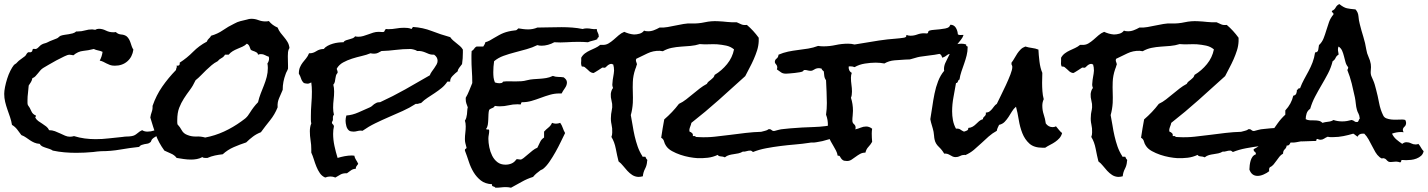

<svg xmlns="http://www.w3.org/2000/svg" viewBox="-30 -795 6834 919"><path d="M745.1 -175.8Q745.1 -166 739.7 -159.7Q734.4 -153.3 727.1 -148.4Q719.7 -143.6 712.4 -139.6Q705.1 -135.7 699.2 -129.9Q695.3 -126 693.8 -120.6Q692.4 -115.2 688.5 -113.3Q682.6 -108.4 675.8 -107.4Q668.9 -106.4 661.6 -105Q654.3 -103.5 647.5 -101.1Q640.6 -98.6 635.7 -91.8Q589.8 -86.9 545.4 -79.1Q501 -71.3 454.1 -71.3Q445.3 -71.3 435.1 -69.8Q424.8 -68.4 416 -67.4Q395.5 -65.4 375.5 -64.5Q355.5 -63.5 335 -63.5Q306.6 -63.5 278.3 -65.9Q250 -68.4 222.7 -74.2Q215.8 -79.1 207 -82Q198.2 -85 189 -87.9Q179.7 -90.8 171.9 -94.7Q164.1 -98.6 160.2 -106.4Q145.5 -107.4 134.3 -112.3Q123 -117.2 113.8 -123.5Q104.5 -129.9 94.7 -136.7Q85 -143.6 72.3 -148.4Q62.5 -162.1 52.2 -175.3Q42 -188.5 27.3 -197.3Q24.4 -215.8 18.1 -234.4Q11.7 -252.9 5.4 -271Q-1 -289.1 -5.4 -307.6Q-9.8 -326.2 -9.8 -345.7Q-9.8 -359.4 -5.9 -378.9Q-2 -398.4 4.4 -418.5Q10.7 -438.5 19.5 -456.1Q28.3 -473.6 37.1 -484.4Q40 -487.3 43.9 -489.3Q47.9 -491.2 50.8 -495.1Q59.6 -504.9 69.3 -511.2Q79.1 -517.6 89.8 -526.4Q93.8 -530.3 96.2 -535.2Q98.6 -540 103.5 -543.9Q106.4 -545.9 111.8 -544.9Q117.2 -543.9 121.1 -546.9Q125 -549.8 125 -553.7Q125 -557.6 127.9 -560.5Q128.9 -561.5 133.8 -561Q138.7 -560.5 139.6 -560.5Q146.5 -560.5 155.3 -569.8Q164.1 -579.1 169.9 -582Q176.8 -585.9 183.6 -587.4Q190.4 -588.9 198.2 -592.8Q209 -598.6 219.2 -602.1Q229.5 -605.5 240.2 -610.4Q246.1 -612.3 251 -617.2Q255.9 -622.1 260.7 -624Q269.5 -627 279.8 -628.4Q290 -629.9 299.3 -631.3Q308.6 -632.8 317.9 -635.3Q327.1 -637.7 335 -644.5H342.8Q360.4 -644.5 377 -649.4Q393.6 -654.3 411.1 -654.3Q416 -654.3 425.8 -652.3Q433.6 -657.2 443.4 -657.2Q460 -657.2 476.6 -648.9Q493.2 -640.6 510.7 -640.6H516.6Q520.5 -640.6 524.4 -641.6Q535.2 -630.9 550.3 -629.9Q565.4 -628.9 576.2 -621.1Q583 -615.2 587.4 -607.4Q591.8 -599.6 594.7 -590.8L600.6 -573.2Q603.5 -564.5 608.4 -557.6Q603.5 -522.5 579.6 -501.5Q555.7 -480.5 519.5 -480.5Q505.9 -480.5 496.6 -483.9Q487.3 -487.3 480 -491.2Q472.7 -495.1 464.8 -499Q457 -502.9 447.3 -504.9Q458 -524.4 460.9 -546.9Q450.2 -551.8 439.5 -553.7Q428.7 -555.7 418.9 -560.5Q392.6 -553.7 367.7 -551.3Q342.8 -548.8 321.3 -530.3Q316.4 -531.2 311 -532.2Q305.7 -533.2 300.8 -533.2Q294.9 -533.2 277.3 -524.9Q259.8 -516.6 239.7 -505.9Q219.7 -495.1 201.7 -484.4Q183.6 -473.6 176.8 -469.7Q168.9 -464.8 163.1 -458Q157.2 -451.2 151.4 -443.8Q145.5 -436.5 139.6 -430.2Q133.8 -423.8 125 -420.9Q123 -410.2 118.2 -402.3Q113.3 -394.5 107.4 -385.7Q106.4 -368.2 104 -350.6Q101.6 -333 101.6 -315.4V-302.7Q101.6 -296.9 103.5 -292Q113.3 -279.3 119.6 -263.7Q126 -248 141.6 -242.2Q142.6 -238.3 141.1 -237.3Q139.6 -236.3 138.7 -232.4Q144.5 -221.7 153.8 -215.3Q163.1 -209 172.9 -202.6Q182.6 -196.3 191.4 -189.5Q200.2 -182.6 205.1 -171.9Q219.7 -171.9 232.9 -167Q246.1 -162.1 258.3 -156.2Q270.5 -150.4 281.7 -145.5Q293 -140.6 304.7 -140.6Q315.4 -140.6 324.2 -143.6Q349.6 -135.7 375.5 -132.3Q401.4 -128.9 427.7 -128.9Q460 -128.9 492.2 -132.8Q524.4 -136.7 556.6 -139.6Q568.4 -141.6 579.1 -141.6Q589.8 -141.6 600.6 -143.6Q614.3 -145.5 626.5 -156.2Q638.7 -167 650.4 -171.9Q661.1 -165 675.8 -165Q692.4 -165 708 -170.4Q723.6 -175.8 740.2 -175.8Z M1355.5 -565.4Q1349.6 -556.6 1348.6 -545.9Q1347.7 -535.2 1347.7 -526.4Q1347.7 -514.6 1348.1 -503.4Q1348.6 -492.2 1348.6 -481.4V-466.8Q1346.7 -460 1342.8 -453.1Q1338.9 -446.3 1336.9 -439.5Q1323.2 -403.3 1323.2 -367.2V-365.2Q1318.4 -353.5 1314 -343.8Q1309.6 -334 1305.7 -324.7Q1301.8 -315.4 1299.8 -305.2Q1297.9 -294.9 1298.8 -281.2Q1285.2 -247.1 1262.7 -219.2Q1240.2 -191.4 1218.8 -162.1Q1198.2 -154.3 1181.2 -141.6Q1164.1 -128.9 1148.4 -113.3Q1118.2 -103.5 1088.9 -90.8Q1059.6 -78.1 1036.1 -56.6Q1017.6 -54.7 999 -50.8Q980.5 -46.9 962.9 -39.1H951.2Q942.4 -39.1 938.5 -43Q925.8 -36.1 912.1 -33.7Q898.4 -31.2 884.8 -31.2Q867.2 -31.2 850.1 -33.7Q833 -36.1 815.4 -39.1Q805.7 -52.7 788.1 -60.1Q770.5 -67.4 756.8 -74.2Q728.5 -113.3 715.8 -149.9Q703.1 -186.5 689.5 -232.4Q691.4 -246.1 696.3 -259.3Q701.2 -272.5 700.2 -288.1Q717.8 -338.9 746.6 -380.4Q775.4 -421.9 812.5 -460Q812.5 -465.8 814.9 -469.7Q817.4 -473.6 815.4 -481.4Q816.4 -480.5 819.3 -480.5Q827.1 -480.5 829.1 -484.9Q831.1 -489.3 830.1 -495.1Q865.2 -517.6 894 -546.9Q922.9 -576.2 960 -595.7Q962.9 -604.5 969.7 -610.4Q976.6 -616.2 980.5 -624Q1011.7 -632.8 1037.1 -650.4Q1062.5 -668 1090.8 -681.6Q1106.4 -690.4 1120.6 -693.8Q1134.8 -697.3 1151.4 -701.2Q1157.2 -703.1 1162.1 -704.1Q1167 -705.1 1172.9 -705.1Q1190.4 -705.1 1207 -698.7Q1223.6 -692.4 1241.2 -692.4Q1246.1 -692.4 1249.5 -692.9Q1252.9 -693.4 1256.8 -694.3Q1273.4 -673.8 1298.8 -663.1Q1304.7 -648.4 1313 -637.7Q1321.3 -627 1330.1 -616.7Q1338.9 -606.4 1346.2 -594.2Q1353.5 -582 1355.5 -565.4ZM1257.8 -514.6Q1257.8 -519.5 1256.8 -523.4Q1247.1 -526.4 1238.3 -531.2Q1229.5 -536.1 1218.8 -536.1Q1211.9 -536.1 1205.1 -533.2Q1204.1 -540 1199.7 -543Q1195.3 -545.9 1189.9 -548.3Q1184.6 -550.8 1179.2 -552.2Q1173.8 -553.7 1169.9 -557.6Q1167 -565.4 1163.6 -573.7Q1160.2 -582 1151.4 -585.9Q1142.6 -577.1 1130.9 -571.8Q1119.1 -566.4 1106.9 -561.5Q1094.7 -556.6 1083.5 -549.8Q1072.3 -543 1064.5 -533.2H1046.9Q1041 -522.5 1030.3 -517.1Q1019.5 -511.7 1011.7 -502Q996.1 -494.1 982.9 -482.9Q969.7 -471.7 957 -459.5Q944.3 -447.3 932.1 -434.6Q919.9 -421.9 906.2 -411.1Q893.6 -383.8 878.4 -363.8Q863.3 -343.8 850.1 -323.2Q836.9 -302.7 827.6 -278.8Q818.4 -254.9 818.4 -219.7V-210Q818.4 -205.1 819.3 -200.2Q832 -186.5 840.3 -170.9Q848.6 -155.3 868.2 -148.4Q887.7 -140.6 909.7 -141.6Q931.6 -142.6 952.1 -136.7Q999 -145.5 1042.5 -165.5Q1085.9 -185.5 1125 -213.9Q1130.9 -218.8 1138.7 -224.1Q1146.5 -229.5 1151.4 -235.4Q1156.2 -240.2 1159.7 -246.1Q1163.1 -252 1167 -256.8Q1174.8 -269.5 1184.6 -282.2Q1194.3 -294.9 1205.1 -305.7Q1210 -327.1 1217.8 -347.2Q1225.6 -367.2 1233.4 -386.7Q1241.2 -406.2 1246.6 -426.8Q1252 -447.3 1252 -469.7Q1252 -474.6 1251.5 -480.5Q1251 -486.3 1250 -491.2Q1257.8 -502 1257.8 -514.6Z M2185.5 -543Q2185.5 -529.3 2184.6 -515.6Q2183.6 -502 2181.6 -488.3Q2174.8 -478.5 2168.5 -471.2Q2162.1 -463.9 2160.2 -453.1Q2149.4 -445.3 2136.2 -431.6Q2123 -418 2125 -404.3H2111.3Q2099.6 -386.7 2084 -374Q2068.4 -361.3 2050.8 -349.6L2016.6 -327.1Q2000 -316.4 1985.4 -301.8Q1977.5 -300.8 1972.7 -298.8Q1967.8 -296.9 1960 -297.9Q1929.7 -278.3 1897 -263.7Q1864.3 -249 1831.5 -234.9Q1798.8 -220.7 1766.6 -205.1Q1734.4 -189.5 1705.1 -168.9Q1702.1 -169.9 1697.3 -169.9Q1688.5 -169.9 1679.7 -167.5Q1670.9 -165 1662.1 -165Q1658.2 -165 1651.9 -166Q1645.5 -167 1642.6 -168.9Q1637.7 -171.9 1633.8 -177.7Q1629.9 -183.6 1627.9 -190.9Q1626 -198.2 1625 -205.1Q1624 -211.9 1624 -216.8Q1624 -222.7 1625 -229.5Q1626 -236.3 1627.9 -242.2Q1656.2 -244.1 1685.1 -256.8Q1713.9 -269.5 1740.2 -281.2Q1747.1 -284.2 1751.5 -288.6Q1755.9 -293 1760.7 -296.4Q1765.6 -299.8 1771.5 -302.7Q1777.3 -305.7 1786.1 -305.7H1789.1Q1850.6 -334 1909.7 -367.2Q1968.8 -400.4 2027.3 -434.6Q2030.3 -443.4 2036.6 -452.1Q2043 -460.9 2048.8 -469.2Q2054.7 -477.5 2059.6 -486.3Q2064.5 -495.1 2064.5 -503.9Q2064.5 -521.5 2047.9 -533.2H2043.9Q2032.2 -533.2 2023.4 -536.6Q2014.6 -540 2006.8 -543.5Q1999 -546.9 1989.3 -549.3Q1979.5 -551.8 1966.8 -550.8Q1961.9 -554.7 1951.2 -557.6Q1940.4 -560.5 1933.6 -560.5Q1898.4 -560.5 1864.3 -556.2Q1830.1 -551.8 1795.9 -550.8Q1787.1 -545.9 1779.3 -542Q1771.5 -538.1 1760.7 -538.1Q1755.9 -538.1 1752 -538.6Q1748 -539.1 1743.2 -540Q1724.6 -532.2 1701.2 -526.9Q1677.7 -521.5 1654.8 -514.2Q1631.8 -506.8 1612.3 -496.1Q1592.8 -485.4 1582 -466.8Q1582 -461.9 1584 -458.5Q1585.9 -455.1 1585.9 -450.2V-446.3Q1580.1 -440.4 1578.1 -433.1Q1576.2 -425.8 1575.2 -418.5Q1574.2 -411.1 1572.8 -403.8Q1571.3 -396.5 1565.4 -389.6Q1569.3 -375 1569.3 -357.4Q1569.3 -337.9 1566.9 -318.4Q1564.5 -298.8 1564.5 -279.3Q1564.5 -260.7 1568.4 -246.1Q1562.5 -240.2 1563.5 -228.5Q1564.5 -216.8 1558.6 -210.9Q1558.6 -203.1 1563 -200.2Q1567.4 -197.3 1568.4 -190.4Q1564.5 -173.8 1564.5 -154.3Q1564.5 -126 1570.8 -96.7Q1577.1 -67.4 1585.9 -39.1Q1601.6 -43.9 1619.6 -47.4Q1637.7 -50.8 1654.3 -50.8Q1657.2 -50.8 1660.2 -50.3Q1663.1 -49.8 1666 -49.8Q1668 -39.1 1673.8 -30.3Q1679.7 -21.5 1684.6 -10.7Q1679.7 -3.9 1676.3 0.5Q1672.9 4.9 1672.9 12.7Q1659.2 13.7 1650.4 20Q1641.6 26.4 1630.9 34.2H1627Q1610.4 34.2 1599.6 40.5Q1588.9 46.9 1575.2 54.7Q1563.5 49.8 1551.8 49.8Q1539.1 49.8 1526.4 54.7Q1510.7 47.9 1501 33.7Q1491.2 19.5 1484.4 2.4Q1477.5 -14.6 1472.2 -32.2Q1466.8 -49.8 1460 -64.5V-80.1Q1460 -102.5 1456.5 -123.5Q1453.1 -144.5 1453.1 -167Q1453.1 -175.8 1454.6 -185.5Q1456.1 -195.3 1460 -204.1Q1458 -212.9 1458 -220.7V-239.3Q1458 -268.6 1460.4 -297.9Q1462.9 -327.1 1462.9 -356.4Q1462.9 -377.9 1460 -400.4Q1455.1 -398.4 1451.2 -396.5Q1447.3 -394.5 1442.4 -394.5Q1437.5 -394.5 1433.1 -395.5Q1428.7 -396.5 1424.8 -397.5Q1415 -406.2 1411.1 -418.9Q1407.2 -431.6 1400.4 -442.4Q1400.4 -460.9 1405.8 -473.1Q1411.1 -485.4 1418.9 -495.6Q1426.8 -505.9 1435.1 -515.6Q1443.4 -525.4 1449.2 -540H1453.1Q1468.8 -540 1484.4 -550.3Q1500 -560.5 1519.5 -560.5Q1526.4 -569.3 1538.1 -575.7Q1549.8 -582 1563 -585.9Q1576.2 -589.8 1589.4 -591.3Q1602.5 -592.8 1614.3 -592.8Q1618.2 -599.6 1626 -602.1Q1633.8 -604.5 1642.1 -606.9Q1650.4 -609.4 1657.7 -611.8Q1665 -614.3 1669.9 -621.1Q1677.7 -619.1 1684.6 -619.1Q1697.3 -619.1 1709 -622.6Q1720.7 -626 1732.4 -630.4Q1744.1 -634.8 1756.3 -638.7Q1768.6 -642.6 1782.2 -642.6Q1787.1 -642.6 1792 -642.1Q1796.9 -641.6 1801.8 -641.6Q1809.6 -641.6 1811 -647.5Q1812.5 -653.3 1817.4 -656.2Q1820.3 -655.3 1828.1 -655.3Q1847.7 -655.3 1866.2 -658.7Q1884.8 -662.1 1904.3 -662.1Q1913.1 -662.1 1921.9 -661.1Q1930.7 -660.2 1939.5 -656.2Q1941.4 -659.2 1943.4 -661.1Q1945.3 -663.1 1946.3 -666Q1994.1 -663.1 2036.6 -646.5Q2079.1 -629.9 2125 -617.2Q2130.9 -608.4 2138.7 -601.6L2155.3 -587.9Q2164.1 -581.1 2171.9 -574.2Q2179.7 -567.4 2185.5 -557.6Z M2835.9 -621.1V-617.2Q2829.1 -615.2 2829.1 -607.4Q2818.4 -602.5 2806.6 -600.1Q2794.9 -597.7 2784.2 -592.8Q2773.4 -593.8 2762.2 -594.2Q2751 -594.7 2740.2 -594.7Q2710.9 -594.7 2681.6 -592.8Q2652.3 -590.8 2623 -592.8Q2609.4 -585 2593.3 -580.6Q2577.1 -576.2 2562.5 -576.2Q2550.8 -576.2 2542 -579.1Q2518.6 -567.4 2490.7 -559.6Q2462.9 -551.8 2434.6 -544.4Q2406.2 -537.1 2380.4 -527.8Q2354.5 -518.6 2335 -502Q2333 -488.3 2332 -475.1Q2331.1 -461.9 2331.1 -449.2Q2331.1 -435.5 2332.5 -423.8Q2334 -412.1 2338.9 -400.4Q2343.8 -398.4 2350.1 -397.5Q2356.4 -396.5 2361.3 -396.5Q2366.2 -396.5 2371.1 -397.9Q2376 -399.4 2377.9 -404.3Q2392.6 -406.2 2407.2 -405.8Q2421.9 -405.3 2436.5 -405.3Q2451.2 -405.3 2465.3 -406.2Q2479.5 -407.2 2493.2 -411.1Q2508.8 -415 2523.9 -416Q2539.1 -417 2553.7 -418Q2568.4 -418.9 2584 -421.4Q2599.6 -423.8 2616.2 -431.6Q2628.9 -426.8 2642.1 -426.8Q2655.3 -426.8 2668 -424.8Q2674.8 -419.9 2679.2 -414.1Q2683.6 -408.2 2683.6 -400.4Q2683.6 -386.7 2673.8 -373Q2664.1 -359.4 2658.2 -347.7H2647.5Q2624 -347.7 2602.1 -341.3Q2580.1 -335 2558.1 -326.7Q2536.1 -318.4 2514.2 -312Q2492.2 -305.7 2468.8 -305.7Q2464.8 -305.7 2464.4 -301.3Q2463.9 -296.9 2461.9 -294.9Q2457 -295.9 2447.3 -295.9Q2424.8 -295.9 2404.3 -291Q2383.8 -286.1 2362.3 -286.1Q2356.4 -286.1 2350.6 -286.6Q2344.7 -287.1 2338.9 -288.1Q2334 -280.3 2326.2 -277.8Q2318.4 -275.4 2311.5 -269.5Q2308.6 -260.7 2308.1 -248Q2307.6 -235.4 2307.1 -222.2Q2306.6 -209 2304.7 -197.3Q2302.7 -185.5 2296.9 -178.7Q2297.9 -173.8 2304.7 -175.3Q2311.5 -176.8 2311.5 -168.9Q2311.5 -160.2 2309.6 -150.4Q2307.6 -140.6 2307.6 -130.9Q2307.6 -112.3 2312 -90.3Q2316.4 -68.4 2325.7 -49.8Q2335 -31.2 2350.6 -19Q2366.2 -6.8 2389.6 -6.8Q2405.3 -6.8 2418.9 -12.7Q2432.6 -18.6 2441.4 -32.2L2446.3 -33.2Q2450.2 -33.2 2453.6 -32.2Q2457 -31.2 2460.9 -31.2Q2466.8 -31.2 2476.1 -38.6Q2485.4 -45.9 2496.6 -55.7Q2507.8 -65.4 2519.5 -74.7Q2531.2 -84 2542 -87.9Q2548.8 -101.6 2555.2 -115.2Q2561.5 -128.9 2574.2 -136.7V-165Q2584 -175.8 2595.2 -184.6Q2606.4 -193.4 2612.3 -207Q2617.2 -205.1 2621.6 -204.1Q2626 -203.1 2630.9 -203.1Q2635.7 -203.1 2641.1 -204.1Q2646.5 -205.1 2651.4 -207Q2659.2 -196.3 2663.6 -183.1Q2668 -169.9 2674.8 -158.2Q2666 -140.6 2654.3 -116.2Q2642.6 -91.8 2628.9 -67.4Q2615.2 -43 2600.1 -21Q2585 1 2570.3 12.7Q2567.4 15.6 2557.6 19.5Q2546.9 27.3 2538.1 34.7Q2529.3 42 2521.5 51.8Q2493.2 60.5 2467.3 75.2Q2441.4 89.8 2416 103.5Q2404.3 100.6 2390.6 100.6Q2378.9 100.6 2367.2 102.1Q2355.5 103.5 2341.8 103.5Q2337.9 98.6 2330.6 97.2Q2323.2 95.7 2325.2 86.9Q2292 85 2271.5 68.8Q2251 52.7 2236.8 29.3Q2222.7 5.9 2213.9 -21.5Q2205.1 -48.8 2195.3 -74.2V-77.1Q2195.3 -82 2199.2 -83Q2203.1 -84 2203.1 -88.9Q2203.1 -90.8 2202.1 -91.8Q2199.2 -102.5 2197.3 -110.4Q2195.3 -118.2 2195.3 -128.9Q2195.3 -144.5 2197.3 -159.7Q2199.2 -174.8 2199.2 -190.4Q2199.2 -206.1 2195.3 -217.8Q2199.2 -222.7 2201.7 -231Q2204.1 -239.3 2205.1 -248Q2206.1 -256.8 2206.5 -265.6Q2207 -274.4 2209 -281.2Q2205.1 -292 2202.1 -300.3Q2199.2 -308.6 2199.2 -320.3V-327.1Q2209 -343.8 2215.8 -361.3Q2222.7 -378.9 2230.5 -397.5V-400.4Q2230.5 -428.7 2228.5 -457Q2226.6 -485.4 2226.6 -513.7V-532.2Q2226.6 -542 2227.5 -550.8Q2235.4 -554.7 2239.3 -561.5Q2243.2 -568.4 2251 -572.3H2283.2L2289.1 -582Q2292 -586.9 2293 -592.8Q2303.7 -595.7 2314 -601.1Q2324.2 -606.4 2333 -612.3Q2346.7 -620.1 2357.9 -626.5Q2369.1 -632.8 2380.4 -637.2Q2391.6 -641.6 2404.3 -644.5Q2417 -647.5 2433.6 -649.4Q2441.4 -649.4 2443.8 -652.3Q2446.3 -655.3 2451.2 -659.2Q2462.9 -657.2 2474.6 -655.8Q2486.3 -654.3 2498 -654.3Q2521.5 -654.3 2542 -663.1Q2571.3 -663.1 2600.1 -664.1Q2628.9 -665 2658.2 -665Q2683.6 -665 2709 -663.1Q2734.4 -661.1 2758.8 -656.2Q2767.6 -659.2 2778.3 -659.2Q2790 -659.2 2802.2 -656.7Q2814.5 -654.3 2826.2 -656.2Q2827.1 -645.5 2831.5 -638.2Q2835.9 -630.9 2835.9 -621.1Z M4038.1 -169.9Q4036.1 -155.3 4027.8 -147.5Q4019.5 -139.6 4008.8 -132.8Q4003.9 -133.8 3999.5 -134.3Q3995.1 -134.8 3990.2 -134.8Q3960 -135.7 3933.1 -127Q3906.2 -118.2 3877.9 -114.3Q3868.2 -112.3 3859.9 -112.8Q3851.6 -113.3 3842.8 -111.3Q3811.5 -106.4 3776.4 -103.5Q3741.2 -100.6 3706.1 -96.2Q3670.9 -91.8 3637.2 -85.4Q3603.5 -79.1 3574.2 -67.4Q3571.3 -69.3 3568.4 -71.8Q3565.4 -74.2 3561.5 -74.2Q3551.8 -74.2 3543 -71.3Q3534.2 -68.4 3525.4 -69.3Q3515.6 -63.5 3504.4 -61Q3493.2 -58.6 3481.9 -57.1Q3470.7 -55.7 3460 -52.7Q3449.2 -49.8 3439.5 -42Q3431.6 -45.9 3420.4 -46.4Q3409.2 -46.9 3405.3 -53.7Q3382.8 -43 3357.9 -40Q3333 -37.1 3307.6 -38.1Q3291 -39.1 3269.5 -43Q3248 -46.9 3226.6 -54.2Q3205.1 -61.5 3186.5 -71.8Q3168 -82 3158.2 -96.7Q3151.4 -106.4 3148.4 -118.2Q3145.5 -129.9 3134.8 -135.7Q3137.7 -158.2 3141.6 -179.7Q3145.5 -201.2 3149.4 -223.6Q3168.9 -240.2 3186.5 -258.8Q3204.1 -277.3 3219.7 -297.9Q3238.3 -306.6 3254.4 -319.3Q3270.5 -332 3286.6 -345.2Q3302.7 -358.4 3318.8 -371.1Q3335 -383.8 3353.5 -393.6Q3356.4 -400.4 3361.8 -404.8Q3367.2 -409.2 3373 -413.6Q3378.9 -418 3383.8 -423.3Q3388.7 -428.7 3390.6 -436.5Q3424.8 -457 3450.2 -488.3Q3475.6 -519.5 3483.4 -558.6Q3466.8 -572.3 3445.8 -576.7Q3424.8 -581.1 3402.3 -583Q3382.8 -584 3361.8 -583Q3340.8 -582 3319.3 -584Q3297.9 -577.1 3274.9 -575.2Q3252 -573.2 3229.5 -571.8Q3207 -570.3 3185.1 -565.9Q3163.1 -561.5 3142.6 -549.8Q3138.7 -549.8 3135.3 -550.8Q3131.8 -551.8 3127.9 -551.8Q3096.7 -552.7 3069.3 -539.6Q3042 -526.4 3015.6 -513.7Q3013.7 -509.8 3013.7 -507.8Q3013.7 -502 3016.1 -496.6Q3018.6 -491.2 3018.6 -485.4Q3017.6 -484.4 3017.6 -483.4Q3017.6 -482.4 3016.6 -481.4Q3015.6 -476.6 3014.2 -472.7Q3012.7 -468.8 3010.7 -463.9Q3000 -432.6 2999 -402.3Q2998 -377 2999 -352.5Q3000 -328.1 2999 -302.7Q2997.1 -271.5 2989.3 -244.1Q2994.1 -220.7 2998 -194.8Q3002 -168.9 3007.8 -143.6Q3013.7 -118.2 3022 -94.2Q3030.3 -70.3 3043.9 -48.8Q3043 -46.9 3044.9 -45.9Q3046.9 -44.9 3048.8 -44.9H3056.6Q3061.5 -44.9 3060.5 -41Q3062.5 -38.1 3063.5 -35.6Q3064.5 -33.2 3067.4 -31.2Q3069.3 -28.3 3067.4 -23.4Q3066.4 -3.9 3057.6 12.7Q3048.8 29.3 3046.9 48.8Q3035.2 51.8 3025.4 51.8Q3008.8 50.8 2996.1 42.5Q2983.4 34.2 2972.7 22.5Q2961.9 10.7 2952.1 -1.5Q2942.4 -13.7 2930.7 -22.5Q2923.8 -49.8 2917.5 -83Q2911.1 -116.2 2896.5 -139.6Q2900.4 -148.4 2900.4 -161.1Q2901.4 -180.7 2897 -199.7Q2892.6 -218.8 2894.5 -238.3Q2894.5 -249 2897 -259.8Q2899.4 -270.5 2900.4 -281.2Q2901.4 -297.9 2897 -313.5Q2892.6 -329.1 2893.6 -345.7Q2894.5 -353.5 2897 -360.8Q2899.4 -368.2 2904.3 -374Q2899.4 -385.7 2901.4 -396.5Q2902.3 -413.1 2905.3 -427.7Q2908.2 -442.4 2909.2 -457Q2909.2 -464.8 2908.2 -472.2Q2907.2 -479.5 2905.3 -486.3L2896.5 -489.3Q2890.6 -489.3 2885.3 -486.3Q2879.9 -483.4 2876 -479.5Q2872.1 -475.6 2869.1 -473.1Q2866.2 -470.7 2863.3 -470.7Q2861.3 -470.7 2858.9 -471.2Q2856.4 -471.7 2854.5 -471.7Q2852.5 -471.7 2847.2 -467.8Q2841.8 -463.9 2834.5 -459.5Q2827.1 -455.1 2820.3 -450.7Q2813.5 -446.3 2809.6 -445.3Q2798.8 -447.3 2792.5 -452.6Q2786.1 -458 2780.8 -463.4Q2775.4 -468.8 2769.5 -473.1Q2763.7 -477.5 2754.9 -476.6Q2752 -482.4 2751.5 -489.3Q2751 -496.1 2752 -502.9V-518.6Q2758.8 -531.2 2770 -539.6Q2781.2 -547.9 2793.9 -553.7L2819.3 -565.4Q2832 -571.3 2842.8 -580.1H2851.6Q2869.1 -579.1 2882.3 -586.9Q2895.5 -594.7 2907.2 -605Q2918.9 -615.2 2931.2 -626Q2943.4 -636.7 2958 -642.6Q2968.8 -637.7 2980.5 -634.3Q2992.2 -630.9 3004.9 -629.9Q3017.6 -629.9 3031.2 -633.8Q3044.9 -637.7 3052.7 -648.4Q3057.6 -646.5 3061 -646Q3064.5 -645.5 3069.3 -645.5Q3084 -644.5 3098.6 -649.9Q3113.3 -655.3 3127 -663.1Q3146.5 -662.1 3165.5 -665.5Q3184.6 -668.9 3203.6 -672.9Q3222.7 -676.8 3241.7 -680.2Q3260.7 -683.6 3280.3 -682.6Q3312.5 -681.6 3343.8 -688.5Q3375 -695.3 3407.2 -693.4Q3429.7 -692.4 3451.7 -689.9Q3473.6 -687.5 3496.1 -688.5Q3508.8 -682.6 3519 -678.2Q3529.3 -673.8 3544.9 -675.8Q3576.2 -649.4 3601.6 -614.3V-597.7Q3600.6 -575.2 3593.8 -553.7Q3586.9 -532.2 3577.6 -511.2Q3568.4 -490.2 3557.6 -470.2Q3546.9 -450.2 3537.1 -430.7Q3473.6 -373 3410.2 -316.4Q3346.7 -259.8 3279.3 -207Q3277.3 -197.3 3273.9 -189.5Q3270.5 -181.6 3269.5 -172.9Q3269.5 -168 3270.5 -165Q3277.3 -163.1 3282.7 -157.7Q3288.1 -152.3 3286.1 -143.6H3294.9Q3299.8 -143.6 3299.8 -139.6L3315.4 -138.7Q3352.5 -136.7 3389.6 -140.6Q3426.8 -144.5 3464.4 -149.4Q3502 -154.3 3539.1 -158.7Q3576.2 -163.1 3613.3 -164.1Q3622.1 -167 3631.8 -168.9Q3641.6 -170.9 3649.4 -176.8H3652.3Q3659.2 -176.8 3662.6 -172.9Q3666 -168.9 3672.9 -168Q3677.7 -168 3683.1 -169.9Q3688.5 -171.9 3694.3 -172.9Q3708 -176.8 3723.1 -177.7Q3738.3 -178.7 3752.9 -180.7Q3809.6 -185.5 3865.2 -187Q3920.9 -188.5 3976.6 -201.2Q3981.4 -194.3 3990.2 -191.9Q3999 -189.5 4008.8 -187Q4018.6 -184.6 4026.9 -181.6Q4035.2 -178.7 4038.1 -169.9Z M4582 -627.9Q4578.1 -615.2 4569.3 -604.5L4552.7 -584Q4544.9 -574.2 4539.6 -563Q4534.2 -551.8 4536.1 -537.1Q4534.2 -537.1 4531.2 -537.6Q4528.3 -538.1 4526.4 -538.1Q4510.7 -538.1 4502.4 -530.8Q4494.1 -523.4 4480.5 -518.6Q4478.5 -524.4 4475.6 -529.8Q4472.7 -535.2 4466.8 -537.1Q4443.4 -532.2 4419.9 -529.8Q4396.5 -527.3 4373 -523.4Q4362.3 -521.5 4351.6 -518.1Q4340.8 -514.6 4329.1 -511.7Q4323.2 -509.8 4316.4 -510.3Q4309.6 -510.7 4302.7 -509.8Q4279.3 -508.8 4252 -506.3Q4224.6 -503.9 4203.1 -491.2Q4193.4 -493.2 4182.6 -494.1Q4171.9 -495.1 4161.1 -495.1Q4137.7 -495.1 4109.9 -490.7Q4082 -486.3 4060.5 -473.6Q4055.7 -475.6 4050.3 -476.6Q4044.9 -477.5 4038.1 -477.5Q4036.1 -477.5 4035.2 -477.1Q4034.2 -476.6 4032.2 -476.6Q4031.2 -467.8 4034.7 -459.5Q4038.1 -451.2 4046.9 -446.3Q4043 -435.5 4043 -422.9Q4043 -406.2 4045.4 -389.6Q4047.9 -373 4047.9 -356.4Q4047.9 -337.9 4043 -327.1Q4052.7 -297.9 4052.7 -264.6Q4052.7 -252.9 4051.3 -241.7Q4049.8 -230.5 4049.8 -217.8Q4049.8 -207 4057.6 -200.7Q4065.4 -194.3 4065.4 -183.6Q4065.4 -179.7 4063.5 -175.8Q4077.1 -178.7 4089.8 -184.1Q4102.5 -189.5 4116.2 -189.5Q4124 -189.5 4131.3 -186.5Q4138.7 -183.6 4144.5 -178.7Q4143.6 -173.8 4143.1 -168Q4142.6 -162.1 4142.6 -156.2Q4142.6 -145.5 4143.1 -136.2Q4143.6 -127 4144.5 -116.2Q4136.7 -102.5 4126.5 -91.8Q4116.2 -81.1 4112.3 -64.5Q4097.7 -64.5 4086.4 -58.1Q4075.2 -51.8 4065.4 -44.4Q4055.7 -37.1 4045.9 -30.8Q4036.1 -24.4 4024.4 -24.4Q4009.8 -24.4 4003.9 -28.8Q3998 -33.2 3995.1 -38.1Q3992.2 -43 3989.7 -46.9Q3987.3 -50.8 3979.5 -49.8Q3977.5 -62.5 3971.7 -73.7Q3965.8 -85 3959.5 -95.7Q3953.1 -106.4 3946.8 -117.7Q3940.4 -128.9 3937.5 -140.6Q3931.6 -166 3932.6 -193.4Q3933.6 -220.7 3923.8 -246.1Q3925.8 -259.8 3926.8 -273.9Q3927.7 -288.1 3927.7 -301.8Q3927.7 -329.1 3926.3 -356Q3924.8 -382.8 3923.8 -411.1Q3917 -419.9 3915.5 -431.2Q3914.1 -442.4 3913.1 -453.1Q3910.2 -456.1 3906.7 -459Q3903.3 -461.9 3902.3 -466.8Q3894.5 -468.8 3890.6 -468.8Q3877 -468.8 3867.7 -462.4Q3858.4 -456.1 3850.6 -456.1Q3842.8 -456.1 3835.9 -458Q3829.1 -460 3822.3 -460Q3816.4 -460 3815.9 -457.5Q3815.4 -455.1 3811.5 -453.1Q3808.6 -451.2 3797.9 -449.2Q3787.1 -447.3 3773.9 -445.8Q3760.7 -444.3 3748.5 -443.4Q3736.3 -442.4 3732.4 -442.4Q3716.8 -442.4 3708.5 -448.7Q3700.2 -455.1 3688.5 -462.9Q3690.4 -468.8 3690.4 -470.7Q3690.4 -480.5 3684.6 -486.8Q3678.7 -493.2 3678.7 -498Q3678.7 -508.8 3687 -514.6Q3695.3 -520.5 3696.3 -533.2Q3718.8 -543 3742.2 -547.9Q3765.6 -552.7 3790 -555.7Q3814.5 -558.6 3838.4 -562.5Q3862.3 -566.4 3885.7 -575.2Q3892.6 -574.2 3898.9 -573.7Q3905.3 -573.2 3912.1 -573.2Q3941.4 -573.2 3970.2 -579.6Q3999 -585.9 4029.3 -585.9Q4037.1 -585.9 4044.9 -585Q4052.7 -584 4060.5 -582Q4099.6 -587.9 4138.2 -594.7Q4176.8 -601.6 4217.8 -606.4Q4237.3 -608.4 4256.3 -609.9Q4275.4 -611.3 4294.9 -614.3Q4301.8 -615.2 4305.2 -617.7Q4308.6 -620.1 4308.6 -627.9Q4317.4 -624 4328.1 -624Q4344.7 -624 4360.4 -629.9Q4376 -635.7 4392.6 -635.7Q4396.5 -635.7 4399.4 -635.3Q4402.3 -634.8 4405.3 -634.8Q4412.1 -634.8 4412.6 -641.1Q4413.1 -647.5 4421.9 -649.4Q4428.7 -651.4 4441.4 -652.3Q4454.1 -653.3 4468.3 -654.8Q4482.4 -656.2 4494.6 -658.7Q4506.8 -661.1 4512.7 -666L4519.5 -676.8Q4537.1 -675.8 4545.4 -661.6Q4553.7 -647.5 4554.7 -630.9Q4558.6 -627 4565.9 -627.4Q4573.2 -627.9 4579.1 -627.9Z M5053.7 -158.2Q5049.8 -143.6 5041 -133.8Q5032.2 -124 5021 -116.2Q5009.8 -108.4 4997.1 -102.1Q4984.4 -95.7 4972.7 -87.9H4960Q4918.9 -87.9 4897 -107.9Q4875 -127.9 4863.3 -157.7Q4851.6 -187.5 4846.2 -221.7Q4840.8 -255.9 4833 -284.2Q4821.3 -274.4 4813.5 -261.2Q4805.7 -248 4797.4 -235.4Q4789.1 -222.7 4778.8 -211.9Q4768.6 -201.2 4752 -197.3Q4749 -190.4 4745.6 -183.6Q4742.2 -176.8 4741.2 -168.9Q4719.7 -157.2 4702.1 -141.6Q4684.6 -126 4667 -109.4Q4649.4 -92.8 4631.3 -77.6Q4613.3 -62.5 4590.8 -52.7Q4589.8 -53.7 4586.9 -53.7Q4575.2 -53.7 4565.4 -48.3Q4555.7 -43 4543.9 -43Q4536.1 -43 4529.8 -45.9Q4523.4 -48.8 4517.1 -52.7Q4510.7 -56.6 4503.9 -58.6Q4497.1 -60.5 4489.3 -59.6Q4479.5 -77.1 4463.4 -92.3Q4447.3 -107.4 4443.4 -127Q4441.4 -135.7 4440.9 -145Q4440.4 -154.3 4438.5 -164.1Q4435.5 -178.7 4430.7 -193.8Q4425.8 -209 4422.9 -224.6Q4427.7 -251 4432.1 -282.7Q4436.5 -314.5 4442.9 -346.2Q4449.2 -377.9 4460.4 -406.7Q4471.7 -435.5 4489.3 -456.1L4488.3 -462.9Q4488.3 -478.5 4494.1 -492.2Q4500 -505.9 4506.8 -518.6Q4513.7 -531.2 4518.6 -543.9Q4523.4 -556.6 4520.5 -572.3Q4532.2 -578.1 4544.9 -582Q4557.6 -585.9 4571.3 -585.9Q4584 -585.9 4594.7 -582Q4592.8 -574.2 4601.6 -572.3V-569.3Q4601.6 -548.8 4596.7 -529.3Q4591.8 -509.8 4585 -490.7Q4578.1 -471.7 4571.8 -452.6Q4565.4 -433.6 4562.5 -414.1Q4558.6 -413.1 4557.1 -410.2Q4555.7 -407.2 4554.7 -404.3Q4553.7 -401.4 4551.8 -399.4Q4549.8 -397.5 4545.9 -397.5Q4540 -363.3 4533.7 -329.6Q4527.3 -295.9 4527.3 -261.7Q4527.3 -241.2 4531.2 -219.7Q4535.2 -198.2 4545.9 -178.7L4549.8 -179.7Q4560.5 -179.7 4566.9 -174.8Q4573.2 -169.9 4584 -165Q4591.8 -167 4598.6 -170.4Q4605.5 -173.8 4604.5 -182.6Q4617.2 -183.6 4626 -189Q4634.8 -194.3 4641.6 -201.2L4656.2 -214.8Q4664.1 -221.7 4674.8 -224.6Q4674.8 -230.5 4677.7 -233.4L4683.6 -239.3Q4686.5 -242.2 4688 -245.6Q4689.5 -249 4688.5 -255.9Q4700.2 -256.8 4706.5 -261.7Q4712.9 -266.6 4718.3 -272.9Q4723.6 -279.3 4728.5 -286.1Q4733.4 -293 4741.2 -297.9Q4748 -312.5 4760.3 -336.9Q4772.5 -361.3 4784.7 -387.7Q4796.9 -414.1 4806.2 -438Q4815.4 -461.9 4815.4 -474.6Q4815.4 -479.5 4813 -483.4Q4810.5 -487.3 4811.5 -492.2V-495.1Q4819.3 -504.9 4825.7 -516.6Q4832 -528.3 4839.4 -539.1Q4846.7 -549.8 4855.5 -558.6Q4864.3 -567.4 4877.9 -572.3Q4893.6 -567.4 4909.7 -565.4Q4925.8 -563.5 4940.4 -557.6Q4941.4 -533.2 4945.3 -501Q4949.2 -468.8 4959 -446.3Q4959 -433.6 4958.5 -421.9Q4958 -410.2 4958 -398.4Q4958 -378.9 4959.5 -358.4Q4960.9 -337.9 4965.8 -320.3Q4959 -305.7 4959 -289.1Q4959 -266.6 4965.8 -246.6Q4972.7 -226.6 4975.6 -204.1Q4988.3 -186.5 5008.8 -186.5Q5013.7 -186.5 5017.1 -187.5Q5020.5 -188.5 5024.4 -190.4Q5032.2 -181.6 5038.6 -173.3Q5044.9 -165 5053.7 -158.2Z M6335 -169.9Q6333 -155.3 6324.7 -147.5Q6316.4 -139.6 6305.7 -132.8Q6300.8 -133.8 6296.4 -134.3Q6292 -134.8 6287.1 -134.8Q6256.8 -135.7 6230 -127Q6203.1 -118.2 6174.8 -114.3Q6165 -112.3 6156.7 -112.8Q6148.4 -113.3 6139.6 -111.3Q6108.4 -106.4 6073.2 -103.5Q6038.1 -100.6 6002.9 -96.2Q5967.8 -91.8 5934.1 -85.4Q5900.4 -79.1 5871.1 -67.4Q5868.2 -69.3 5865.2 -71.8Q5862.3 -74.2 5858.4 -74.2Q5848.6 -74.2 5839.8 -71.3Q5831.1 -68.4 5822.3 -69.3Q5812.5 -63.5 5801.3 -61Q5790 -58.6 5778.8 -57.1Q5767.6 -55.7 5756.8 -52.7Q5746.1 -49.8 5736.3 -42Q5728.5 -45.9 5717.3 -46.4Q5706.1 -46.9 5702.1 -53.7Q5679.7 -43 5654.8 -40Q5629.9 -37.1 5604.5 -38.1Q5587.9 -39.1 5566.4 -43Q5544.9 -46.9 5523.4 -54.2Q5502 -61.5 5483.4 -71.8Q5464.8 -82 5455.1 -96.7Q5448.2 -106.4 5445.3 -118.2Q5442.4 -129.9 5431.6 -135.7Q5434.6 -158.2 5438.5 -179.7Q5442.4 -201.2 5446.3 -223.6Q5465.8 -240.2 5483.4 -258.8Q5501 -277.3 5516.6 -297.9Q5535.2 -306.6 5551.3 -319.3Q5567.4 -332 5583.5 -345.2Q5599.6 -358.4 5615.7 -371.1Q5631.8 -383.8 5650.4 -393.6Q5653.3 -400.4 5658.7 -404.8Q5664.1 -409.2 5669.9 -413.6Q5675.8 -418 5680.7 -423.3Q5685.5 -428.7 5687.5 -436.5Q5721.7 -457 5747.1 -488.3Q5772.5 -519.5 5780.3 -558.6Q5763.7 -572.3 5742.7 -576.7Q5721.7 -581.1 5699.2 -583Q5679.7 -584 5658.7 -583Q5637.7 -582 5616.2 -584Q5594.7 -577.1 5571.8 -575.2Q5548.8 -573.2 5526.4 -571.8Q5503.9 -570.3 5481.9 -565.9Q5460 -561.5 5439.5 -549.8Q5435.5 -549.8 5432.1 -550.8Q5428.7 -551.8 5424.8 -551.8Q5393.6 -552.7 5366.2 -539.6Q5338.9 -526.4 5312.5 -513.7Q5310.5 -509.8 5310.5 -507.8Q5310.5 -502 5313 -496.6Q5315.4 -491.2 5315.4 -485.4Q5314.5 -484.4 5314.5 -483.4Q5314.5 -482.4 5313.5 -481.4Q5312.5 -476.6 5311 -472.7Q5309.6 -468.8 5307.6 -463.9Q5296.9 -432.6 5295.9 -402.3Q5294.9 -377 5295.9 -352.5Q5296.9 -328.1 5295.9 -302.7Q5293.9 -271.5 5286.1 -244.1Q5291 -220.7 5294.9 -194.8Q5298.8 -168.9 5304.7 -143.6Q5310.5 -118.2 5318.8 -94.2Q5327.1 -70.3 5340.8 -48.8Q5339.8 -46.9 5341.8 -45.9Q5343.8 -44.9 5345.7 -44.9H5353.5Q5358.4 -44.9 5357.4 -41Q5359.4 -38.1 5360.4 -35.6Q5361.3 -33.2 5364.3 -31.2Q5366.2 -28.3 5364.3 -23.4Q5363.3 -3.9 5354.5 12.7Q5345.7 29.3 5343.8 48.8Q5332 51.8 5322.3 51.8Q5305.7 50.8 5293 42.5Q5280.3 34.2 5269.5 22.5Q5258.8 10.7 5249 -1.5Q5239.3 -13.7 5227.5 -22.5Q5220.7 -49.8 5214.4 -83Q5208 -116.2 5193.4 -139.6Q5197.3 -148.4 5197.3 -161.1Q5198.2 -180.7 5193.8 -199.7Q5189.5 -218.8 5191.4 -238.3Q5191.4 -249 5193.8 -259.8Q5196.3 -270.5 5197.3 -281.2Q5198.2 -297.9 5193.8 -313.5Q5189.5 -329.1 5190.4 -345.7Q5191.4 -353.5 5193.8 -360.8Q5196.3 -368.2 5201.2 -374Q5196.3 -385.7 5198.2 -396.5Q5199.2 -413.1 5202.1 -427.7Q5205.1 -442.4 5206.1 -457Q5206.1 -464.8 5205.1 -472.2Q5204.1 -479.5 5202.1 -486.3L5193.4 -489.3Q5187.5 -489.3 5182.1 -486.3Q5176.8 -483.4 5172.9 -479.5Q5168.9 -475.6 5166 -473.1Q5163.1 -470.7 5160.2 -470.7Q5158.2 -470.7 5155.8 -471.2Q5153.3 -471.7 5151.4 -471.7Q5149.4 -471.7 5144 -467.8Q5138.7 -463.9 5131.3 -459.5Q5124 -455.1 5117.2 -450.7Q5110.4 -446.3 5106.4 -445.3Q5095.7 -447.3 5089.4 -452.6Q5083 -458 5077.6 -463.4Q5072.3 -468.8 5066.4 -473.1Q5060.5 -477.5 5051.8 -476.6Q5048.8 -482.4 5048.3 -489.3Q5047.9 -496.1 5048.8 -502.9V-518.6Q5055.7 -531.2 5066.9 -539.6Q5078.1 -547.9 5090.8 -553.7L5116.2 -565.4Q5128.9 -571.3 5139.6 -580.1H5148.4Q5166 -579.1 5179.2 -586.9Q5192.4 -594.7 5204.1 -605Q5215.8 -615.2 5228 -626Q5240.2 -636.7 5254.9 -642.6Q5265.6 -637.7 5277.3 -634.3Q5289.1 -630.9 5301.8 -629.9Q5314.5 -629.9 5328.1 -633.8Q5341.8 -637.7 5349.6 -648.4Q5354.5 -646.5 5357.9 -646Q5361.3 -645.5 5366.2 -645.5Q5380.9 -644.5 5395.5 -649.9Q5410.2 -655.3 5423.8 -663.1Q5443.4 -662.1 5462.4 -665.5Q5481.4 -668.9 5500.5 -672.9Q5519.5 -676.8 5538.6 -680.2Q5557.6 -683.6 5577.1 -682.6Q5609.4 -681.6 5640.6 -688.5Q5671.9 -695.3 5704.1 -693.4Q5726.6 -692.4 5748.5 -689.9Q5770.5 -687.5 5793 -688.5Q5805.7 -682.6 5815.9 -678.2Q5826.2 -673.8 5841.8 -675.8Q5873 -649.4 5898.4 -614.3V-597.7Q5897.5 -575.2 5890.6 -553.7Q5883.8 -532.2 5874.5 -511.2Q5865.2 -490.2 5854.5 -470.2Q5843.8 -450.2 5834 -430.7Q5770.5 -373 5707 -316.4Q5643.6 -259.8 5576.2 -207Q5574.2 -197.3 5570.8 -189.5Q5567.4 -181.6 5566.4 -172.9Q5566.4 -168 5567.4 -165Q5574.2 -163.1 5579.6 -157.7Q5585 -152.3 5583 -143.6H5591.8Q5596.7 -143.6 5596.7 -139.6L5612.3 -138.7Q5649.4 -136.7 5686.5 -140.6Q5723.6 -144.5 5761.2 -149.4Q5798.8 -154.3 5835.9 -158.7Q5873 -163.1 5910.2 -164.1Q5918.9 -167 5928.7 -168.9Q5938.5 -170.9 5946.3 -176.8H5949.2Q5956.1 -176.8 5959.5 -172.9Q5962.9 -168.9 5969.7 -168Q5974.6 -168 5980 -169.9Q5985.4 -171.9 5991.2 -172.9Q6004.9 -176.8 6020 -177.7Q6035.2 -178.7 6049.8 -180.7Q6106.4 -185.5 6162.1 -187Q6217.8 -188.5 6273.4 -201.2Q6278.3 -194.3 6287.1 -191.9Q6295.9 -189.5 6305.7 -187Q6315.4 -184.6 6323.7 -181.6Q6332 -178.7 6335 -169.9Z M6784.2 -71.3Q6781.2 -57.6 6772 -49.3Q6762.7 -41 6750 -36.1Q6737.3 -31.2 6724.1 -29.8Q6710.9 -28.3 6700.2 -28.3Q6695.3 -28.3 6690.9 -28.8Q6686.5 -29.3 6681.6 -29.3Q6676.8 -29.3 6676.8 -24.4Q6676.8 -19.5 6671.9 -17.6Q6667 -19.5 6662.1 -20.5Q6657.2 -21.5 6652.3 -21.5Q6645.5 -21.5 6639.2 -20.5Q6632.8 -19.5 6627 -19.5Q6619.1 -19.5 6615.7 -21.5Q6612.3 -23.4 6609.9 -25.9Q6607.4 -28.3 6605 -31.2Q6602.5 -34.2 6597.7 -36.1Q6590.8 -39.1 6586.4 -37.1Q6582 -35.2 6573.2 -43Q6561.5 -52.7 6553.2 -66.9Q6544.9 -81.1 6537.1 -96.7Q6529.3 -112.3 6520.5 -127.9Q6511.7 -143.6 6500 -155.3H6492.2Q6474.6 -155.3 6467.8 -140.6Q6462.9 -143.6 6458 -147.9Q6453.1 -152.3 6447.3 -155.3Q6424.8 -148.4 6400.4 -143.6Q6376 -138.7 6351.6 -138.7H6337.9Q6332 -138.7 6325.2 -140.6Q6315.4 -136.7 6307.6 -131.3Q6299.8 -126 6290 -126Q6284.2 -126 6276.4 -129.9Q6270.5 -129.9 6271 -125Q6271.5 -120.1 6264.6 -120.1H6255.9Q6242.2 -120.1 6229 -119.1Q6215.8 -118.2 6202.1 -118.2Q6183.6 -118.2 6164.1 -123Q6159.2 -120.1 6153.3 -120.1Q6149.4 -118.2 6147.5 -113.8Q6145.5 -109.4 6143.6 -106Q6141.6 -102.5 6138.2 -100.1Q6134.8 -97.7 6128.9 -98.6Q6127 -86.9 6119.1 -80.1Q6111.3 -73.2 6111.3 -59.6Q6100.6 -53.7 6093.8 -44.9Q6086.9 -36.1 6080.1 -26.4Q6073.2 -16.6 6065.9 -7.8Q6058.6 1 6047.9 5.9Q6043 11.7 6044.9 24.4Q6034.2 33.2 6018.6 40Q6002.9 46.9 5989.3 46.9Q5960.9 46.9 5950.2 16.6Q5950.2 6.8 5951.7 -4.4Q5953.1 -15.6 5956.1 -25.9Q5959 -36.1 5964.8 -44.4Q5970.7 -52.7 5981.4 -56.6Q5981.4 -65.4 5975.6 -68.8Q5969.7 -72.3 5970.7 -81.1Q5997.1 -93.8 6016.6 -114.3Q6036.1 -134.8 6052.2 -157.7Q6068.4 -180.7 6085 -204.1Q6101.6 -227.5 6122.1 -246.1V-266.6Q6151.4 -297.9 6160.2 -336.9Q6170.9 -338.9 6174.3 -346.7Q6177.7 -354.5 6177.7 -365.2Q6182.6 -365.2 6184.1 -369.6Q6185.5 -374 6192.4 -372.1Q6201.2 -395.5 6211.9 -415Q6222.7 -434.6 6233.4 -454.6Q6244.1 -474.6 6252.4 -496.1Q6260.7 -517.6 6264.6 -543.9Q6278.3 -544.9 6279.8 -557.1Q6281.2 -569.3 6283.2 -579.1Q6297.9 -592.8 6305.2 -611.3Q6312.5 -629.9 6318.4 -649.9Q6324.2 -669.9 6331.5 -689.9Q6338.9 -710 6352.5 -725.6V-728.5Q6352.5 -733.4 6348.6 -734.9Q6344.7 -736.3 6344.7 -741.2Q6345.7 -742.2 6345.7 -743.2Q6357.4 -748 6363.3 -759.3Q6369.1 -770.5 6380.9 -775.4Q6401.4 -758.8 6417 -755.4Q6432.6 -752 6458 -750Q6470.7 -736.3 6472.2 -717.3Q6473.6 -698.2 6478.5 -679.7Q6486.3 -648.4 6495.6 -618.7Q6504.9 -588.9 6509.8 -557.6Q6512.7 -539.1 6520.5 -522.5Q6528.3 -505.9 6531.2 -488.3Q6533.2 -474.6 6531.2 -457.5Q6529.3 -440.4 6535.2 -427.7L6542 -412.1Q6546.9 -401.4 6550.3 -389.6Q6553.7 -377.9 6556.6 -366.2Q6564.5 -336.9 6570.8 -303.2Q6577.1 -269.5 6590.8 -242.2Q6595.7 -232.4 6606 -228.5Q6616.2 -224.6 6628.9 -223.1Q6641.6 -221.7 6653.8 -222.2Q6666 -222.7 6674.8 -222.7H6684.6Q6690.4 -222.7 6696.3 -220.7Q6700.2 -212.9 6700.2 -207Q6700.2 -195.3 6692.4 -188.5Q6684.6 -181.6 6684.6 -172.9Q6684.6 -168 6688.5 -162.1Q6684.6 -163.1 6676.8 -163.1Q6654.3 -163.1 6632.8 -155.3Q6640.6 -138.7 6653.8 -127.4Q6667 -116.2 6681.6 -106.4Q6691.4 -114.3 6702.1 -114.3Q6713.9 -114.3 6724.1 -108.9Q6734.4 -103.5 6746.1 -103.5Q6754.9 -103.5 6758.8 -106.4Q6766.6 -97.7 6771.5 -88.4Q6776.4 -79.1 6784.2 -71.3ZM6478.5 -227.5Q6476.6 -244.1 6472.2 -251.5Q6467.8 -258.8 6464.8 -269.5Q6460.9 -283.2 6459.5 -298.8Q6458 -314.5 6455.1 -329.1Q6448.2 -362.3 6439.9 -395.5Q6431.6 -428.7 6418.9 -460Q6422.9 -465.8 6422.9 -470.7V-473.6Q6414.1 -483.4 6410.2 -497.6Q6406.2 -511.7 6402.8 -525.9Q6399.4 -540 6394 -552.2Q6388.7 -564.5 6377 -572.3Q6374 -566.4 6374 -558.6Q6374 -551.8 6375.5 -545.9Q6377 -540 6377 -533.2Q6367.2 -528.3 6362.8 -518.1Q6358.4 -507.8 6348.6 -502Q6340.8 -470.7 6326.2 -442.9Q6311.5 -415 6295.4 -387.7Q6279.3 -360.4 6264.6 -332.5Q6250 -304.7 6241.2 -274.4Q6228.5 -265.6 6224.1 -252Q6219.7 -238.3 6219.7 -224.6Q6228.5 -219.7 6239.7 -219.2Q6251 -218.8 6261.7 -218.8Q6272.5 -218.8 6282.2 -216.8Q6292 -214.8 6299.8 -207Q6312.5 -210.9 6327.6 -212.4Q6342.8 -213.9 6352.5 -220.7Q6372.1 -213.9 6394.5 -213.9Q6406.2 -213.9 6417.5 -215.8Q6428.7 -217.8 6439.5 -220.7Q6448.2 -218.8 6453.1 -214.4Q6458 -210 6467.8 -210.9Q6472.7 -214.8 6473.6 -219.2Q6474.6 -223.6 6478.5 -227.5Z"/></svg>

Font: RockSalt
Style: Regular
Weight: 400
Designer: Squid
Foundry: Font Diner, Inc DBA Sideshow
Version: Version 1.000